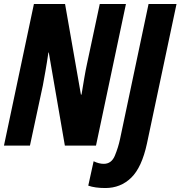

<svg xmlns="http://www.w3.org/2000/svg" viewBox="-24 -734 910 968"><path d="M127 0 192 -303Q197 -330 205 -375Q213 -420 220 -469H222L303 0H460L611 -714H479L414 -409Q408 -382 401 -341Q394 -300 387 -257H384L304 -714H147L-4 0ZM717 -11 866 -714H725L581 -32Q572 10 555 51Q538 92 499 92Q475 92 448 79L421 202Q455 214 507 214Q584 214 637.5 162Q691 110 717 -11Z"/></svg>

Font: Noto Sans UI Condensed ExtraBold
Style: Italic
Weight: 800
Width: 3
Designer: Monotype Design Team
Foundry: Monotype Imaging Inc.
Version: 1.001